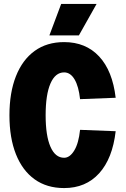

<svg xmlns="http://www.w3.org/2000/svg" viewBox="-20 -940 640 976"><path d="M306 16Q218 16 156 -28.5Q94 -73 61 -156Q28 -239 28 -354Q28 -469 61 -552.5Q94 -636 156 -681Q218 -726 306 -726Q416 -726 484 -653Q552 -580 568 -443L387 -436Q380 -501 359 -536.5Q338 -572 306 -572Q261 -572 236.5 -515.5Q212 -459 212 -354Q212 -250 236.5 -194Q261 -138 306 -138Q335 -138 357.5 -175Q380 -212 387 -280L568 -273Q552 -134 484 -59Q416 16 306 16ZM231 -760 291 -920H471L381 -760Z"/></svg>

Font: Geist Mono Black
Style: Regular
Weight: 900
Monospace: yes
Designer: Basement.studio, Andrés Briganti, Mateo Zaragoza
Foundry: Basement.studio, Vercel, Andrés Briganti, Guido Ferreyra, Mateo Zaragoza
Version: Version 1.500; ttfautohint (v1.8.4.7-5d5b)